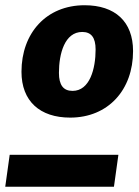

<svg xmlns="http://www.w3.org/2000/svg" viewBox="-20 -713 530 733"><path d="M303 -693C157 -693 62 -587 62 -439C62 -327 132 -264 248 -264C393 -264 488 -370 488 -518C488 -631 419 -693 303 -693ZM294 -591C328 -591 345 -570 345 -524C345 -451 323 -366 257 -366C222 -366 205 -388 205 -435C205 -508 227 -591 294 -591ZM0 0H415L432 -122H17Z"/></svg>

Font: Fira Sans
Style: Bold Italic
Weight: 700
Italic angle: -8°
Designer: bBox Type GmbH & Carrois Corporate GbR & Edenspiekermann AG
Foundry: bBox Type GmbH & Carrois Corporate GbR & Edenspiekermann AG
Version: Version 4.301;PS 004.301;hotconv 1.0.88;makeotf.lib2.5.64775